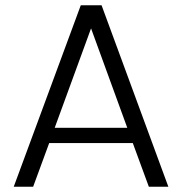

<svg xmlns="http://www.w3.org/2000/svg" viewBox="-20 -710 692 730"><path d="M545.9 0 484.9 -166H167L106 0H32.2L287.1 -689.9H366.2L620.1 0ZM463.9 -224.1 326.2 -602.1 188 -224.1Z"/></svg>

Font: SVN-Poppins Light
Style: Regular
Weight: 300
Designer: Ninad Kale (Devanagari), Jonny Pinhorn (Latin)
Foundry: Indian Type Foundry
Version: Version 3.002 2017